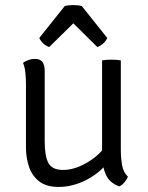

<svg xmlns="http://www.w3.org/2000/svg" viewBox="-20 -729 586 758"><path d="M457 -138.5Q457 -106.5 461.8 -77.8Q466.5 -49 485 -31.5Q481 -21 471.8 -9.8Q462.5 1.5 451 7Q411.5 -7.5 397.2 -41Q383 -74.5 383 -114.5V-490.5Q390 -492 399.5 -492.8Q409 -493.5 419.5 -493.5Q430.5 -493.5 440 -492.8Q449.5 -492 457 -490.5ZM82.5 -396Q82.5 -420 80.2 -442Q78 -464 71 -480.5Q79 -487.5 92 -492Q105 -496.5 117.5 -496.5Q138.5 -496.5 147.5 -484.5Q156.5 -472.5 156.5 -448V-170.5Q156.5 -111.5 171.5 -84.8Q186.5 -58 229.5 -58Q260.5 -58 294.2 -72.2Q328 -86.5 357.2 -110.2Q386.5 -134 403 -163V-85Q371 -44 318.5 -17.5Q266 9 211 9Q164 9 135.8 -12.2Q107.5 -33.5 95 -69.2Q82.5 -105 82.5 -147.5ZM303 -705 403.5 -579Q397.5 -566 386.2 -556.2Q375 -546.5 364 -543.5L269.5 -637L174.5 -543.5Q163.5 -546.5 152.2 -556.2Q141 -566 135 -579L235.5 -705Q242 -707 251 -708Q260 -709 269.5 -709Q278.5 -709 287.5 -708Q296.5 -707 303 -705Z"/></svg>

Font: Signika Light Light
Style: Regular
Weight: 300
Version: Version 2.001